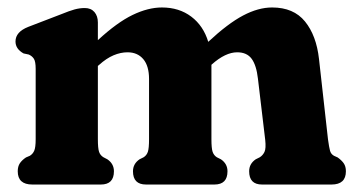

<svg xmlns="http://www.w3.org/2000/svg" viewBox="-20 -494 952 514"><path d="M242 -434V-386.5Q293.5 -434 335 -454Q376.5 -474 413.5 -474Q459.5 -474 492 -449.5Q524.5 -425 537.5 -382Q590 -431 630.8 -452.5Q671.5 -474 708.5 -474Q766 -474 796.5 -436.5Q827 -399 834 -336L858 -121.5Q861 -99.5 863.5 -90.5Q866 -81.5 874 -77L884 -72.5Q894.5 -65 900.2 -56.8Q906 -48.5 906 -35.5Q906 0 867.5 0H681.5Q647 0 647 -35.5Q647 -55.5 664.5 -67.5L675.5 -73Q683.5 -78 688 -87.2Q692.5 -96.5 690 -119.5L670.5 -283.5Q666.5 -319 653.8 -336.5Q641 -354 615 -354Q583.5 -354 547 -321.5L546 -320.5V-121.5Q546 -97 549.2 -87.5Q552.5 -78 560.5 -73L571.5 -67.5Q589 -55.5 589 -35.5Q589 0 554 0H371Q336 0 336 -35.5Q336 -55.5 353.5 -67.5L364.5 -73Q372.5 -78 375.8 -87.5Q379 -97 379 -121.5V-282.5Q379 -317.5 363.5 -335.8Q348 -354 321.5 -354Q303 -354 284 -346Q265 -338 245 -320L242 -317.5V-121.5Q242 -97 245.2 -87.5Q248.5 -78 257 -73L267.5 -67.5Q285 -55.5 285 -35.5Q285 0 250 0H66.5Q27.5 0 27.5 -35.5Q27.5 -48.5 33.2 -57Q39 -65.5 49.5 -72.5L60 -77Q67.5 -81.5 71.5 -90.2Q75.5 -99 75.5 -121.5V-309.5Q75.5 -329 70.8 -336.5Q66 -344 57 -348L43 -351Q21.5 -363 21.5 -383Q21.5 -408.5 55.5 -422L144 -456Q166 -465 179.8 -468.8Q193.5 -472.5 207 -472.5Q223.5 -472.5 232.8 -461.8Q242 -451 242 -434Z"/></svg>

Font: Fraunces 72pt SuperSoft
Style: Bold
Weight: 700
Version: Version 1.000;[0bf87f6ff]